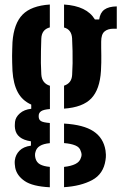

<svg xmlns="http://www.w3.org/2000/svg" viewBox="-20 -628 532 840"><path d="M198 191.3Q122.7 187.6 88.3 164.2Q53.8 140.9 46.6 106Q45.4 99.3 44.6 89.7Q43.8 80.1 45 72.6Q48.2 48.5 65.3 31.2Q82.3 13.9 115.3 9.2V-9.7Q51.9 -19.3 45.7 -65.9Q44.4 -76.4 44.9 -82Q45.3 -87.7 45.7 -94.9Q48.1 -115.7 67 -132.2Q85.9 -148.8 116.7 -152.1V-170.4Q77.3 -187.9 57.8 -224.5Q38.2 -261 34.6 -317.9Q33.8 -337.9 33.3 -353.8Q32.8 -369.6 32.9 -383.7Q33 -397.8 33.5 -412.4Q34 -427 34.6 -443.8Q40.6 -525.2 78.7 -564Q116.8 -602.9 198 -608.2V-508.1Q179.8 -503.4 170.6 -491Q161.3 -478.6 160.7 -458.3Q159.7 -431.3 159.2 -404.7Q158.7 -378.1 158.9 -352.6Q159.2 -327.2 160.7 -303.1Q161.8 -282.9 171.5 -270.4Q181.1 -258 198.4 -252.8V-150.9Q170.9 -148.9 160.1 -141.6Q149.3 -134.4 149.3 -121.6Q149.3 -121 149.3 -120Q149.3 -119 149.3 -117.9Q149.3 -105 158.7 -98.6Q168.1 -92.2 198 -89.9V-1.7Q170 0.9 154.6 10.4Q139.2 19.9 135.2 36.8Q132.9 43.5 133.2 51.1Q133.6 58.6 135.2 64.5Q139.7 82.5 155.3 91.1Q170.9 99.7 198 102.1ZM260.2 190.9V102.2Q290.4 99 309.6 89.6Q328.8 80.1 333.9 62.6Q337.2 54.9 336.9 48Q336.7 41.1 333.1 32.6Q328.7 16.1 309.4 8.2Q290.2 0.3 260.2 -2V-87.4Q345.8 -82.4 389.3 -53.4Q432.8 -24.5 441.6 30.1Q442.9 37.5 443.3 48.7Q443.7 60 441.6 72.5Q432.8 133.3 383.1 159.9Q333.3 186.4 260.2 190.9ZM260.2 -152.7V-253.2Q276.5 -258.5 285.5 -270Q294.5 -281.6 295.6 -300.3Q297.1 -324.1 297.6 -350.7Q298 -377.2 297.4 -405Q296.9 -432.8 295.4 -460.5Q294.3 -479.3 285.6 -491.2Q277 -503 260.2 -507.7V-608.2Q360.1 -601.9 395.1 -542.9H414Q417.8 -572.1 436.7 -585.9Q455.6 -599.6 490.9 -600V-502.4H476.5Q451.2 -502.4 437 -490Q422.7 -477.6 422.7 -445.9V-418.7Q423 -400 423.2 -385.1Q423.3 -370.2 423.1 -354.5Q422.8 -338.8 421.7 -317.9Q416.7 -236.5 379.4 -197.5Q342.1 -158.5 260.2 -152.7Z"/></svg>

Font: Big Shoulders Stencil Text SC Thin
Style: Regular
Weight: 100
Designer: Patric King
Foundry: XO Type Co
Version: Version 2.001